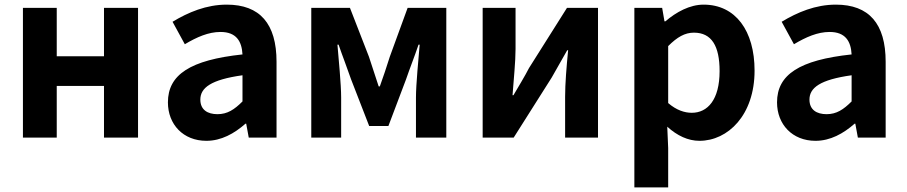

<svg xmlns="http://www.w3.org/2000/svg" viewBox="-20 -594 3915 829"><path d="M79 0H225V-223H429V0H576V-560H429V-351H225V-560H79Z M871 14C935 14 991 -17 1040 -60H1043L1054 0H1174V-327C1174 -492 1102 -574 959 -574C871 -574 793 -541 725 -500L778 -403C830 -434 880 -456 932 -456C1001 -456 1024 -415 1027 -359C802 -335 705 -272 705 -152C705 -57 771 14 871 14ZM919 -101C876 -101 845 -120 845 -164C845 -215 891 -250 1027 -269V-156C992 -121 962 -101 919 -101Z M1324 0H1453V-173C1453 -230 1442 -340 1437 -401H1442C1458 -354 1480 -298 1496 -251L1574 -50H1657L1733 -251C1749 -298 1771 -353 1787 -401H1792C1787 -340 1776 -230 1776 -173V0H1907V-560H1740L1663 -349C1648 -302 1635 -262 1620 -221H1615C1602 -262 1588 -302 1573 -349L1491 -560H1324Z M2064 0H2198L2362 -259C2381 -291 2410 -345 2429 -377H2433C2426 -305 2420 -233 2420 -176V0H2562V-560H2428L2264 -300C2248 -268 2215 -214 2197 -183H2193C2198 -252 2206 -327 2206 -383V-560H2064Z M2719 215H2865V45L2861 -47C2904 -8 2951 14 3000 14C3123 14 3238 -97 3238 -289C3238 -461 3156 -574 3018 -574C2958 -574 2900 -542 2853 -502H2849L2839 -560H2719ZM2967 -107C2936 -107 2901 -118 2865 -149V-395C2904 -434 2937 -453 2976 -453C3053 -453 3087 -395 3087 -287C3087 -163 3035 -107 2967 -107Z M3501 14C3565 14 3621 -17 3670 -60H3673L3684 0H3804V-327C3804 -492 3732 -574 3589 -574C3501 -574 3423 -541 3355 -500L3408 -403C3460 -434 3510 -456 3562 -456C3631 -456 3654 -415 3657 -359C3432 -335 3335 -272 3335 -152C3335 -57 3401 14 3501 14ZM3549 -101C3506 -101 3475 -120 3475 -164C3475 -215 3521 -250 3657 -269V-156C3622 -121 3592 -101 3549 -101Z"/></svg>

Font: Spoqa Han Sans Neo Bold
Style: Bold
Weight: 700
Designer: [Spoqa Han Sans Neo] Dong-huui Kim  Younghwa Kang  Yujin Lee  [Noto Sans] Ryoko NISHIZUKA  (kana & ideographs); Paul D. 
Foundry: Spoqa (http://www.spoqa-han-sans.com)
Version: Version 1.000